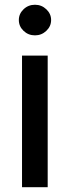

<svg xmlns="http://www.w3.org/2000/svg" viewBox="-20 -776 289 796"><path d="M125 -629.4Q97.2 -629.4 77.6 -648.2Q58.1 -667 58.1 -692.9Q58.1 -718.8 77.6 -737.5Q97.2 -756.3 125 -756.3Q152.3 -756.3 172.1 -737.5Q191.9 -718.8 191.9 -692.9Q191.9 -667 172.1 -648.2Q152.3 -629.4 125 -629.4ZM71.3 0V-545.4H177.7V0Z"/></svg>

Font: Interop Med
Style: Regular
Weight: 500
Designer: Rasmus Andersson, Google, Jang Haemin
Foundry: jhaemin
Version: Version 1.007